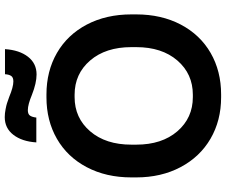

<svg xmlns="http://www.w3.org/2000/svg" viewBox="-90 -834 937 796"><g transform="rotate(-90 378.0 -436.5)"><path d="M374 -866.2Q415 -849.1 438 -849.1Q454.6 -849.1 460.7 -858.2Q466.8 -867.2 467.8 -883.8H571.8Q567.9 -824.2 540.3 -788.6Q512.7 -752.9 466.8 -752.9Q431.2 -752.9 382.8 -772Q341.8 -789.1 318.8 -789.1Q302.2 -789.1 296.1 -780Q290 -771 288.1 -753.9H185.1Q189 -813.5 216.6 -849.1Q244.1 -884.8 290 -884.8Q305.7 -884.8 323 -881.3Q340.3 -877.9 347.4 -875.5Q354.5 -873 374 -866.2ZM40 -339.8V-359.9Q40 -464.4 82.3 -544.7Q124.5 -625 200 -668.5Q275.4 -711.9 372.1 -711.9H383.8Q480.5 -711.9 555.9 -668.5Q631.3 -625 673.6 -544.7Q715.8 -464.4 715.8 -359.9V-339.8Q715.8 -235.4 673.6 -155Q631.3 -74.7 555.9 -31.2Q480.5 12.2 383.8 12.2H372.1Q275.9 12.2 200.4 -31.7Q125 -75.7 82.5 -156Q40 -236.3 40 -339.8ZM175.8 -339.8Q175.8 -233.4 231.2 -169.2Q286.6 -105 373 -105H382.8Q469.2 -105 524.7 -169.2Q580.1 -233.4 580.1 -339.8V-359.9Q580.1 -466.3 524.7 -530.8Q469.2 -595.2 382.8 -595.2H373Q286.6 -595.2 231.2 -530.8Q175.8 -466.3 175.8 -359.9Z"/></g></svg>

Font: Fixel Text SemiBold
Style: Regular
Weight: 600
Width: 4
Designer: AlfaBravo + MacPaw
Foundry: Kyrylo Tkachov, Marchela Mozhyna, Serhii Makarenko, Maria Weinstein, Zakhar Kryvoshyya
Version: Version 1.211